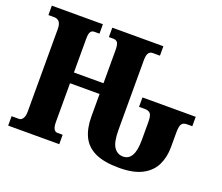

<svg xmlns="http://www.w3.org/2000/svg" viewBox="-119 -889 1240 1074"><g transform="rotate(20 501.0 -352.0)"><path d="M681 10Q591 10 538 -15Q485 -40 461.5 -88.5Q438 -137 438 -207V-341H262V-111Q262 -56 291 -56H322V0H18V-56H62Q76 -56 85 -70.5Q94 -85 94 -111V-601Q94 -633 82.5 -645.5Q71 -658 54 -658H18V-714H322V-658H291Q276 -658 269 -646Q262 -634 262 -605V-405H438V-602Q438 -633 430.5 -645.5Q423 -658 404 -658H378V-714H682V-658H638Q623 -658 614.5 -645.5Q606 -633 606 -602V-189Q606 -116 626 -86.5Q646 -57 680 -57Q748 -57 748 -179V-286Q748 -325 737.5 -337Q727 -349 704 -349H670V-405H987V-349H955Q933 -349 924 -335.5Q915 -322 915 -285V-198Q915 -138 892 -91Q869 -44 817.5 -17Q766 10 681 10Z"/></g></svg>

Font: Noto Serif ExtraCondensed Black
Style: Regular
Weight: 900
Width: 2
Designer: Monotype Design Team
Foundry: Monotype Imaging Inc.
Version: Version 2.015; ttfautohint (v1.8.4.7-5d5b)